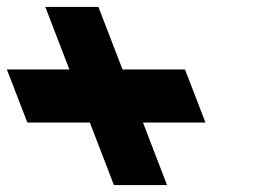

<svg xmlns="http://www.w3.org/2000/svg" viewBox="-149 -691 802 553"><path d="M332.1 -158 262.8 -338H442.8L383.8 -491H203.8L134.5 -671H-18.5L50.8 -491H-129.2L-70.2 -338H109.8L179.1 -158Z"/></svg>

Font: Hussar
Style: BdOpOblFour
Weight: 700
Foundry: Cannot Into Space Fonts
Version: Version 2.00